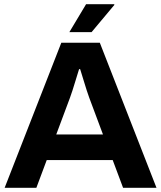

<svg xmlns="http://www.w3.org/2000/svg" viewBox="-20 -888 762 908"><path d="M2 0 270 -686H452L720 0H562L513 -131H201L152 0ZM246 -252H467L402 -426Q397 -439 390 -461Q383 -483 376 -506Q369 -529 364 -545Q359 -561 359 -561H354Q354 -561 349 -545Q344 -529 337 -506Q330 -483 323 -461Q316 -439 311 -426ZM308 -736 387 -868H520L521 -865L413 -736Z"/></svg>

Font: Archivo VF Beta
Style: Regular
Weight: 400
Designer: Hector Gatti
Foundry: Omnibus-Type
Version: Version 1.002